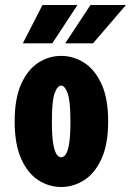

<svg xmlns="http://www.w3.org/2000/svg" viewBox="-20 -735 522 766"><path d="M224 11Q175 11 132.8 -16.2Q90.5 -43.5 64.5 -101.5Q38.5 -159.5 38.5 -251Q38.5 -342 64.5 -399.8Q90.5 -457.5 132.8 -484.8Q175 -512 224 -512Q273 -512 315.8 -484.8Q358.5 -457.5 385 -399.8Q411.5 -342 411.5 -251Q411.5 -159.5 385 -101.5Q358.5 -43.5 315.8 -16.2Q273 11 224 11ZM224 -107.5Q234 -107.5 242.2 -119Q250.5 -130.5 255.8 -161.5Q261 -192.5 261 -251Q261 -333 249.8 -363.2Q238.5 -393.5 224 -393.5Q209.5 -393.5 198.2 -364Q187 -334.5 187 -251Q187 -193 192.2 -162Q197.5 -131 206 -119.2Q214.5 -107.5 224 -107.5ZM240 -562 341 -715H482.5L351 -562ZM71 -562 149.5 -715H289L188.5 -562Z"/></svg>

Font: Trispace Condensed
Style: Bold
Weight: 700
Width: 3
Designer: Tyler Finck
Foundry: Etcetera Type Company
Version: Version 1.210; ttfautohint (v1.8.3)